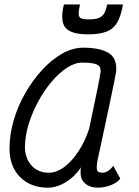

<svg xmlns="http://www.w3.org/2000/svg" viewBox="-20 -852 640 886"><path d="M502.5 -87 535 -28Q521.5 -9 491.5 2.5Q461.5 14 431 14Q396 14 374.5 -4Q353 -22 352 -49Q351.5 -58 352 -67.8Q352.5 -77.5 355 -81.5Q326 -37.5 284.2 -11.8Q242.5 14 200 14Q147 14 107 -8.8Q67 -31.5 45.2 -72.5Q23.5 -113.5 24 -168Q24 -232 43.5 -298Q63 -364 97.5 -423.8Q132 -483.5 175.5 -530.5Q219 -577.5 267.5 -604.8Q316 -632 363 -632Q436 -632 476.2 -610.5Q516.5 -589 516.5 -536Q517 -531.5 515.5 -520Q514 -508.5 508.8 -483.2Q503.5 -458 494 -411.5Q484.5 -365 468.5 -290.8Q452.5 -216.5 429 -107.5Q425 -82 427.5 -68.5Q430 -55 454 -55Q466 -55 479.2 -63.8Q492.5 -72.5 502.5 -87ZM205 -55Q241 -55 276.5 -81.2Q312 -107.5 342.2 -153.8Q372.5 -200 391.5 -258Q414.5 -367 429.2 -438.8Q444 -510.5 444.5 -526.5Q444 -548 424.5 -555.5Q405 -563 358 -563Q325 -563 288.8 -539.2Q252.5 -515.5 218 -474.8Q183.5 -434 156 -383.2Q128.5 -332.5 112 -278.2Q95.5 -224 95 -173Q96 -120 126.2 -87.5Q156.5 -55 205 -55ZM387.5 -693.5Q306 -693.5 281.2 -725.2Q256.5 -757 275 -831.5H349Q342.5 -802 343 -787.2Q343.5 -772.5 354.2 -767.5Q365 -762.5 389.5 -762.5Q419 -762.5 435.5 -769Q452 -775.5 460.8 -790.5Q469.5 -805.5 474.5 -831.5H547.5Q538.5 -779 521 -748.8Q503.5 -718.5 471.5 -706Q439.5 -693.5 387.5 -693.5Z"/></svg>

Font: Victor Mono Thin
Style: Italic
Weight: 100
Italic angle: -12°
Monospace: yes
Designer: Rune Bjørnerås
Version: Version 1.561;gftools[0.9.30]